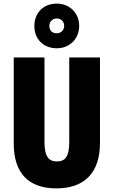

<svg xmlns="http://www.w3.org/2000/svg" viewBox="-20 -1032 628 1062"><path d="M294 -765C368 -765 418 -820 418 -889C418 -958 367 -1012 294 -1012C219 -1012 170 -960 170 -888C170 -817 219 -765 294 -765ZM294 -848C267 -848 253 -865 253 -889C253 -913 271 -930 294 -930C317 -930 335 -913 335 -889C335 -865 317 -848 294 -848ZM533 -242V-714H363V-247C363 -167 342 -139 294 -139C249 -139 226 -168 226 -246V-714H56V-238C56 -72 140 10 292 10C448 10 533 -77 533 -242Z"/></svg>

Font: Noto Sans Telugu ExtraCondensed Black
Style: Regular
Weight: 900
Width: 2
Designer: Jelle Bosma - Monotype Design Team
Foundry: Monotype Imaging Inc.
Version: Version 2.005